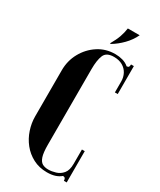

<svg xmlns="http://www.w3.org/2000/svg" viewBox="-215 -923 831 999"><g transform="rotate(30 200.0 -423.5)"><path d="M205 -739H199Q219 -774 228 -799.5Q237 -825 241 -853H312Q295 -817 266 -787.5Q237 -758 205 -739ZM52 -215V-493Q52 -550 78.5 -598Q105 -646 150 -675.5Q195 -705 252 -705Q275 -705 296.5 -699Q318 -693 334 -679Q344 -680 346.5 -685Q349 -690 349 -699H366V-531H349V-597Q349 -622 338 -643Q327 -664 305.5 -676.5Q284 -689 253 -689Q208 -689 195.5 -659Q183 -629 183 -575V-121Q183 -73 191 -49.5Q199 -26 213.5 -18Q228 -10 249 -10Q269 -10 292.5 -17Q316 -24 332.5 -43.5Q349 -63 349 -102V-188H366V0H349Q349 -9 346 -14Q343 -19 333 -20Q318 -7 297.5 -0.5Q277 6 250 6Q203 6 166 -13.5Q129 -33 103.5 -65Q78 -97 65 -136.5Q52 -176 52 -215Z"/></g></svg>

Font: Emberly Black
Style: Regular
Weight: 900
Designer: Rajesh Rajput
Foundry: Rajesh Rajput
Version: Version 1.000